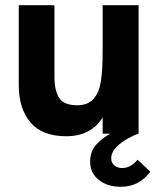

<svg xmlns="http://www.w3.org/2000/svg" viewBox="-20 -513 610 737"><path d="M52 -187V-493H189V-217Q189 -166 207 -137.5Q225 -109 276 -109Q318 -109 339.5 -134Q361 -159 367.5 -202Q374 -245 374 -314V-493H512V0Q496 5 471 18.5Q446 32 426.5 52Q407 72 407 95Q407 112 419 122Q431 132 449 132Q482 132 508 100L557 146Q514 204 444 204Q392 204 359 177.5Q326 151 326 107Q326 68 349.5 42Q373 16 404 0H374V-62Q329 10 234 10Q143 10 97.5 -42.5Q52 -95 52 -187Z"/></svg>

Font: Hanken Grotesk ExtraBold
Style: Regular
Weight: 800
Designer: Alfredo Marco Pradil
Foundry: Hanken Design Co.
Version: Version 3.014